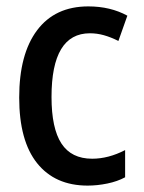

<svg xmlns="http://www.w3.org/2000/svg" viewBox="-20 -570 449 600"><path d="M254 10Q152 10 96 -60Q40 -130 40 -265Q40 -401 96 -475.5Q152 -550 256 -550Q325 -550 378 -521L350 -442Q326 -454 304.5 -460Q283 -466 261 -466Q141 -466 141 -267Q141 -169 172 -121.5Q203 -74 268 -74Q319 -74 371 -101V-16Q347 -3 315.5 3.5Q284 10 254 10Z"/></svg>

Font: Noto Sans Condensed Medium
Style: Regular
Weight: 500
Width: 3
Designer: Monotype Design Team
Foundry: Monotype Imaging Inc.
Version: Version 2.013; ttfautohint (v1.8.4.7-5d5b)